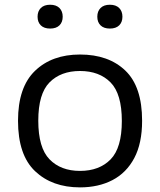

<svg xmlns="http://www.w3.org/2000/svg" viewBox="-20 -781 676 810"><path d="M317.5 9.5Q200 9.5 128 -58.8Q56 -127 56 -271.5Q56 -413 127.5 -482Q199 -551 317.5 -551Q438 -551 508.8 -483.2Q579.5 -415.5 579.5 -271.5Q579.5 -176.5 546.5 -114.2Q513.5 -52 454.5 -21.2Q395.5 9.5 317.5 9.5ZM317.5 -60Q399 -60 446.5 -108.5Q494 -157 494 -270.5Q494 -385 446.5 -433.2Q399 -481.5 317.5 -481.5Q236.5 -481.5 189 -433.5Q141.5 -385.5 141.5 -272Q141.5 -157.5 189 -108.8Q236.5 -60 317.5 -60ZM443.5 -660.5Q418 -660.5 404.2 -674Q390.5 -687.5 390.5 -710.5Q390.5 -733.5 404.2 -747.2Q418 -761 443.5 -761Q469 -761 482.8 -747.2Q496.5 -733.5 496.5 -710.5Q496.5 -687.5 482.8 -674Q469 -660.5 443.5 -660.5ZM191.5 -660.5Q166 -660.5 152.2 -674Q138.5 -687.5 138.5 -710.5Q138.5 -733.5 152.2 -747.2Q166 -761 191.5 -761Q217 -761 230.8 -747.2Q244.5 -733.5 244.5 -710.5Q244.5 -687.5 230.8 -674Q217 -660.5 191.5 -660.5Z"/></svg>

Font: Encode Sans Exp
Style: Regular
Weight: 400
Width: 7
Designer: Multiple Designers
Foundry: Impallari Type
Version: Version 3.002; ttfautohint (v1.8.3) -l 8 -r 50 -G 200 -x 14 